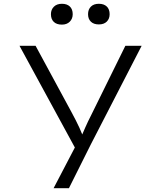

<svg xmlns="http://www.w3.org/2000/svg" viewBox="-20 -764 850 1014"><path d="M263 230 391 -15 396 53 83 -522H168L358 -171Q382 -127 399.5 -89Q417 -51 426 -20L404 -30Q416 -58 430 -90Q444 -122 463 -159L642 -522H728L460 -2L344 230ZM502 -635Q475 -635 460 -649.5Q445 -664 445 -689Q445 -714 460 -729Q475 -744 502 -744Q529 -744 544 -729.5Q559 -715 559 -689Q559 -665 544 -650Q529 -635 502 -635ZM307 -634Q279 -634 264 -648.5Q249 -663 249 -689Q249 -713 264.5 -728.5Q280 -744 307 -744Q334 -744 349 -729.5Q364 -715 364 -689Q364 -665 348.5 -649.5Q333 -634 307 -634Z"/></svg>

Font: Lexend Peta Light
Style: Regular
Weight: 300
Version: Version 1.007